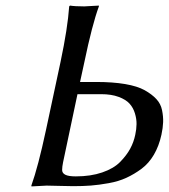

<svg xmlns="http://www.w3.org/2000/svg" viewBox="-20 -668 607 691"><path d="M147.9 0Q147.9 0 93.3 2.9L92.8 0Q117.2 -67.9 145.5 -200.2L197.8 -444.8Q223.6 -566.9 229 -645L231.9 -647.9Q249.5 -645 283.2 -645Q283.2 -645 335.9 -647.9V-645Q311.5 -578.6 283.7 -444.8L268.1 -373H326.2Q385.7 -373 430.2 -365.5Q474.6 -357.9 500.7 -343.3Q526.9 -328.6 542.7 -311.5Q558.6 -294.4 563.2 -271.5Q567.9 -248.5 567.1 -228.3Q566.4 -208 561 -183.1Q552.2 -142.6 533.9 -111.3Q515.6 -80.1 489.3 -60.5Q462.9 -41 434.8 -28.1Q406.7 -15.1 371.3 -8.8Q335.9 -2.4 307.1 -0.2Q278.3 2 243.7 2Q224.6 2 193.1 1Q161.6 0 147.9 0ZM258.8 -329.1 207 -84Q203.6 -67.4 203.6 -56.2Q203.6 -44.9 215.1 -39.1Q226.6 -33.2 252.9 -33.2Q306.6 -33.2 347.9 -47.4Q389.2 -61.5 412.6 -85.4Q436 -109.4 448.7 -133.1Q461.4 -156.7 466.8 -183.1Q471.2 -203.1 471.4 -221.4Q471.7 -239.7 465.6 -260Q459.5 -280.3 446.3 -294.9Q433.1 -309.6 407 -319.3Q380.9 -329.1 343.8 -329.1Z"/></svg>

Font: Linux Biolinum O
Style: Italic
Weight: 400
Italic angle: -12°
Designer: Philipp H. Poll
Foundry: Philipp H. Poll
Version: Version 1.1.3